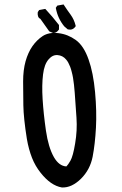

<svg xmlns="http://www.w3.org/2000/svg" viewBox="-20 -825 540 847"><path d="M252.9 2Q203.6 -6.3 158.7 -63.5Q147.5 -77.6 137.9 -94Q128.4 -110.4 121.1 -128.9Q113.8 -147.5 108.2 -168.2Q102.5 -189 98.6 -211.9Q84 -303.2 83 -360.4Q82 -417 82 -465.8Q82 -515.6 92.8 -554.7Q104 -594.2 123.3 -621.6Q142.6 -648.9 168.5 -666Q195.8 -683.6 237.8 -678.7Q258.8 -676.3 277.8 -668.7Q296.9 -661.1 314.5 -648.4Q349.6 -623 370.6 -563Q391.6 -504.4 399.4 -418.5Q407.2 -333 403.3 -261.5Q399.4 -189.9 388.7 -133.8Q377.4 -76.2 336.9 -36.1Q316.9 -16.6 295.9 -6.8Q274.9 2.9 253.4 2ZM272.9 -90.8Q280.3 -98.1 290.5 -115.7Q302.2 -135.7 311.5 -192.4Q321.3 -249.5 317.4 -305.2Q313.5 -361.8 309.6 -416.5Q308.1 -434.6 306.4 -450.9Q304.7 -467.3 302.2 -481.4Q299.8 -495.6 296.4 -507.8Q293.5 -520 289.6 -530.3Q285.6 -540.5 281.2 -548.6Q276.9 -556.6 271.5 -562.5Q263.7 -571.8 254.4 -576.4Q245.1 -581.1 233.9 -582Q226.6 -582.5 220 -580.8Q213.4 -579.1 207 -574.7Q200.7 -570.3 194.3 -563Q175.3 -541.5 169.9 -496.6Q164.1 -450.2 168 -387.2Q171.9 -323.7 182.6 -249Q193.4 -174.8 217.8 -131.8Q240.7 -92.3 272.9 -90.8ZM212.4 -680.2 198.7 -686 197.3 -686.5 196.3 -688 158.2 -741.7 152.8 -745.1 152.3 -745.6 151.4 -746.6Q148.9 -750 147.7 -753.9Q146.5 -757.8 146.2 -762Q146 -766.1 146.5 -770.5L147 -772L147.5 -772.9L151.4 -778.8L152.8 -780.8L155.3 -781.2L176.8 -785.2L179.7 -785.6L182.1 -783.2Q211.4 -752 238.8 -716.3L240.2 -714.8V-712.9V-697.3V-695.3L239.3 -693.8Q236.3 -689.5 232.7 -686.3Q229 -683.1 224.4 -681.4Q219.7 -679.7 214.8 -679.7H213.9ZM277.3 -696.8 263.7 -708.5 263.2 -709Q234.9 -743.7 226.6 -788.1L226.1 -790.5L227.5 -792.5L231.4 -798.3L232.9 -800.3L235.4 -800.8L256.8 -804.7L260.7 -805.2L262.7 -801.8Q276.4 -780.8 291.5 -760.3Q307.1 -738.8 313.5 -712.4L314 -709.5L312.5 -707.5Q300.3 -690.4 279.8 -695.3L278.3 -695.8Z"/></svg>

Font: NaikaiFont
Style: SemiBold
Weight: 600
Version: Version 1.89